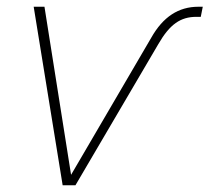

<svg xmlns="http://www.w3.org/2000/svg" viewBox="-20 -550 622 570"><path d="M166 0H204L450 -419C484 -478 516 -500 563 -500H576L582 -530H569C510 -530 464 -500 429 -438L191 -31L112 -530H80Z"/></svg>

Font: Geist Thin
Style: Italic
Weight: 100
Italic angle: -12°
Designer: Basement.studio, Andrés Briganti, Mateo Zaragoza
Foundry: Basement.studio, Vercel, Andrés Briganti, Guido Ferreyra, Mateo Zaragoza
Version: Version 1.500